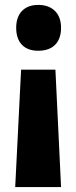

<svg xmlns="http://www.w3.org/2000/svg" viewBox="-20 -583 311 783"><path d="M229 -470C229 -529 193 -563 136 -563C79 -563 46 -528 46 -470C46 -410 78 -376 136 -376C196 -376 229 -410 229 -470ZM66 -299 42 180H229L206 -299Z"/></svg>

Font: Noto Sans Devanagari ExtraCondensed Black
Style: Regular
Weight: 900
Width: 2
Designer: Jelle Bosma - Monotype Design Team
Foundry: Monotype Imaging Inc.
Version: Version 2.004